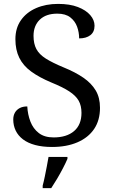

<svg xmlns="http://www.w3.org/2000/svg" viewBox="-20 -744 584 985"><path d="M247 10Q198 10 160.5 0Q123 -10 98 -29Q73 -48 60.5 -74Q48 -100 48 -131Q48 -151 56.5 -166Q65 -181 81 -189.5Q97 -198 120 -198Q122 -157 136 -120.5Q150 -84 179 -61.5Q208 -39 255 -39Q322 -39 360 -71.5Q398 -104 398 -165Q398 -202 383.5 -227.5Q369 -253 335.5 -275Q302 -297 243 -321Q181 -347 140 -377Q99 -407 79 -447.5Q59 -488 59 -543Q59 -600 87.5 -640.5Q116 -681 165.5 -702.5Q215 -724 278 -724Q338 -724 379.5 -708Q421 -692 443 -666.5Q465 -641 465 -612Q465 -580 443.5 -563.5Q422 -547 386 -547Q386 -578 375.5 -607Q365 -636 340.5 -655Q316 -674 274 -674Q216 -674 184 -643Q152 -612 152 -560Q152 -520 166.5 -492.5Q181 -465 215 -443.5Q249 -422 307 -398Q366 -374 407.5 -345.5Q449 -317 471 -280Q493 -243 493 -191Q493 -127 463 -82.5Q433 -38 377.5 -14Q322 10 247 10ZM199 208Q205 186 210 161Q215 136 220 110.5Q225 85 229 61H326V71Q317 92 303 119Q289 146 273 173Q257 200 243 221H199Z"/></svg>

Font: Noto Serif Sinhala
Style: Regular
Weight: 400
Designer: Jelle Bosma - Monotype Design Team
Foundry: Monotype Imaging Inc.
Version: Version 2.006